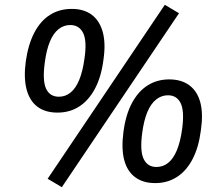

<svg xmlns="http://www.w3.org/2000/svg" viewBox="-20 -751 907 798"><path d="M237 27 178 -8 665 -731 724 -696ZM219 -283Q168 -283 135.5 -307.5Q103 -332 90.5 -379.5Q78 -427 87 -495Q97 -566 122.5 -615Q148 -664 187.5 -689Q227 -714 278 -714Q329 -714 361.5 -689.5Q394 -665 407 -618Q420 -571 410 -503Q401 -432 375 -383Q349 -334 309.5 -308.5Q270 -283 219 -283ZM225 -349Q252 -349 273.5 -366.5Q295 -384 309.5 -419.5Q324 -455 331 -507Q342 -581 325.5 -614Q309 -647 272 -647Q245 -647 223.5 -630Q202 -613 187.5 -578.5Q173 -544 166 -490Q156 -416 171.5 -382.5Q187 -349 225 -349ZM625 10Q574 10 541 -15Q508 -40 496 -87Q484 -134 493 -202Q502 -273 528 -322Q554 -371 593.5 -396Q633 -421 683 -421Q734 -421 767 -396.5Q800 -372 812.5 -325.5Q825 -279 815 -210Q806 -139 780.5 -90Q755 -41 715.5 -15.5Q676 10 625 10ZM630 -57Q658 -57 679.5 -74.5Q701 -92 715.5 -127.5Q730 -163 737 -215Q747 -289 731 -322Q715 -355 678 -355Q651 -355 629 -337.5Q607 -320 592.5 -285.5Q578 -251 571 -198Q561 -124 577 -90.5Q593 -57 630 -57Z"/></svg>

Font: Nunito Sans 10pt SemiCondensed SemiBold
Style: Italic
Weight: 600
Width: 4
Italic angle: -9°
Designer: Vernon Adams
Foundry: Vernon Adams
Version: Version 3.101;gftools[0.9.27]